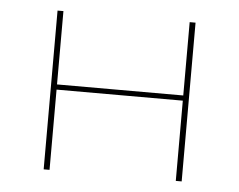

<svg xmlns="http://www.w3.org/2000/svg" viewBox="-41 -506 688 553"><g transform="rotate(5 303.5 -229.5)"><path d="M486 -459H503V0H486V-232H121V0H104V-459H121V-247H486Z"/></g></svg>

Font: EauTestSC Thin
Style: Regular
Weight: 250
Designer: Christian Thalmann (Catharsis Fonts)
Version: Version 0.001;PS 000.001;hotconv 1.0.88;makeotf.lib2.5.64775